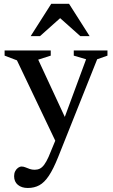

<svg xmlns="http://www.w3.org/2000/svg" viewBox="-20 -700 578 980"><path d="M322 -79 268 30.5 66.5 -392 3.5 -416V-442.5H239V-416L175 -395.5ZM122 259.5Q90.5 259.5 71.2 243.5Q52 227.5 52 199Q52 184.5 57.8 173.5Q63.5 162.5 72.5 156.2Q81.5 150 90.5 150Q100 150 110 154.2Q120 158.5 131.8 162.5Q143.5 166.5 157 166.5Q171.5 166.5 183.2 160.8Q195 155 205.8 140.5Q216.5 126 228 100.5L280 -25L302.5 -81L419.5 -397.5L356.5 -416V-442.5H528.5V-416L476 -397.5L276.5 102.5Q252 163.5 229.2 197.5Q206.5 231.5 180.8 245.5Q155 259.5 122 259.5ZM136.5 -515.5 241.5 -680.5H332.5L437.5 -515.5H390L274.5 -618.5H299.5L184 -515.5Z"/></svg>

Font: Newsreader 16pt 16pt Medium
Style: Regular
Weight: 500
Version: Version 1.003